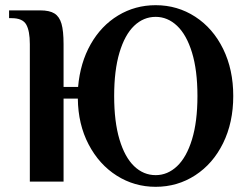

<svg xmlns="http://www.w3.org/2000/svg" viewBox="-20 -700 957 740"><path d="M280 -320H225V0H95V-530Q95 -581 81 -605.5Q67 -630 25 -630H15V-660H135Q171 -660 190 -648Q209 -636 217 -608.5Q225 -581 225 -530V-365H281Q289 -458 329.5 -529.5Q370 -601 435.5 -640.5Q501 -680 580 -680Q664 -680 732.5 -635.5Q801 -591 840 -511.5Q879 -432 879 -330Q879 -228 840 -148.5Q801 -69 732.5 -24.5Q664 20 580 20Q498 20 430 -23Q362 -66 321.5 -143.5Q281 -221 280 -320ZM741 -330Q741 -429 720 -497.5Q699 -566 662.5 -600.5Q626 -635 580 -635Q533 -635 497 -600.5Q461 -566 440.5 -497.5Q420 -429 420 -330Q420 -231 440.5 -162.5Q461 -94 497 -59.5Q533 -25 580 -25Q626 -25 662.5 -59.5Q699 -94 720 -162.5Q741 -231 741 -330Z"/></svg>

Font: Philosopher
Style: Bold
Weight: 700
Designer: Jovanny Lemonad
Foundry: Jovanny Lemonad
Version: Version 2.000